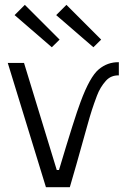

<svg xmlns="http://www.w3.org/2000/svg" viewBox="-20 -776 525 796"><path d="M212.9 -713.4 255.4 -755.9 399.4 -611.8 367.2 -580.1ZM40.5 -713.4 83 -755.9 227.1 -611.8 194.8 -580.1ZM224.6 -71.3Q290 -290.5 314 -353.5Q352.5 -457.5 389.2 -488.3Q425.8 -519 472.7 -518.1V-463.4Q439.9 -464.4 418.9 -440.9Q395 -414.1 382.1 -379.6Q369.1 -345.2 360.8 -319.3Q352.5 -293.5 341.8 -254.9Q287.6 -60.1 269.5 0H170.4L12.2 -515.1H79.6L215.3 -71.3Z"/></svg>

Font: News Cycle
Style: Regular
Weight: 500
Version: Version 0.5.2